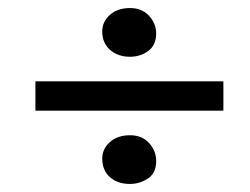

<svg xmlns="http://www.w3.org/2000/svg" viewBox="-20 -461 621 477"><path d="M303 -320Q273 -320 253.5 -337Q234 -354 234 -383Q234 -407 253 -424Q272 -441 303 -441Q333 -441 350.5 -421.5Q368 -402 368 -378Q368 -349 348.5 -334.5Q329 -320 303 -320ZM68 -186V-259H535V-186ZM303 -4Q272 -4 253 -21Q234 -38 234 -67Q234 -91 253 -108Q272 -125 303 -125Q333 -125 350.5 -105.5Q368 -86 368 -61Q368 -31 347.5 -17.5Q327 -4 303 -4Z"/></svg>

Font: Junicode SmExp
Style: Bold Italic
Weight: 700
Width: 6
Italic angle: -11°
Designer: Peter S. Baker
Version: Version 2.205; ttfautohint (v1.8.4)